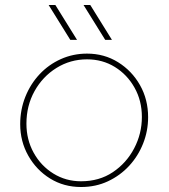

<svg xmlns="http://www.w3.org/2000/svg" viewBox="-20 -737 676 770"><path d="M305 13Q236 13 181 -21Q126 -55 93.5 -112.5Q61 -170 61 -239Q61 -297 81.5 -348.5Q102 -400 138.5 -439Q175 -478 224 -500Q273 -522 329 -522Q398 -522 453.5 -487.5Q509 -453 541.5 -395.5Q574 -338 574 -267Q574 -212 554 -161.5Q534 -111 498 -72Q462 -33 413 -10Q364 13 305 13ZM305 -10Q378 -10 432.5 -46.5Q487 -83 518 -142Q549 -201 549 -268Q549 -333 519.5 -385.5Q490 -438 440.5 -468.5Q391 -499 329 -499Q262 -499 206.5 -464.5Q151 -430 118.5 -371.5Q86 -313 86 -241Q86 -177 115 -124.5Q144 -72 194 -41Q244 -10 305 -10ZM402 -577 315 -717H342L429 -577ZM262 -577 175 -717H202L289 -577Z"/></svg>

Font: MuseoModerno Thin Thin
Style: Italic
Weight: 250
Italic angle: -9°
Version: Version 1.003